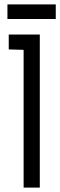

<svg xmlns="http://www.w3.org/2000/svg" viewBox="-20 -858 275 878"><path d="M235 -838H14V-771H235ZM20 -632 88 -630V0H162V-700H20Z"/></svg>

Font: Advent Pro Medium
Style: Regular
Weight: 500
Designer: VivaRado, Andreas Kalpakidis
Foundry: VivaRado, Andreas Kalpakidis
Version: Version 3.000